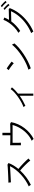

<svg xmlns="http://www.w3.org/2000/svg" viewBox="2048 -2922 903 5040"><g transform="rotate(-90 2500.0 -402.5)"><path d="M167 -44Q164 -49 156.5 -60.5Q149 -72 140.5 -83.5Q132 -95 126 -99Q204 -133 283 -185.5Q362 -238 433.5 -303.5Q505 -369 563 -442.5Q621 -516 657 -592Q614 -589 555.5 -585.5Q497 -582 435 -578.5Q373 -575 319.5 -572.5Q266 -570 233 -568L225 -634Q248 -634 295.5 -635.5Q343 -637 403 -639.5Q463 -642 522 -645Q581 -648 628 -651.5Q675 -655 697 -658L740 -631Q716 -564 676 -498Q636 -432 585 -371Q617 -345 655.5 -311Q694 -277 732.5 -240Q771 -203 804 -168.5Q837 -134 859 -107Q853 -103 842.5 -93.5Q832 -84 821.5 -74.5Q811 -65 806 -59Q786 -87 754 -122Q722 -157 685 -194Q648 -231 611 -265.5Q574 -300 544 -325Q461 -236 362.5 -163Q264 -90 167 -44Z M1372 29Q1365 18 1351 2.5Q1337 -13 1324 -21Q1423 -66 1507 -143.5Q1591 -221 1651 -319.5Q1711 -418 1739 -524H1271Q1271 -501 1270.5 -469.5Q1270 -438 1270.5 -405.5Q1271 -373 1272 -346Q1273 -319 1274 -306H1206V-589Q1230 -587 1270.5 -585.5Q1311 -584 1362.5 -583.5Q1414 -583 1468 -583V-791H1533V-583Q1587 -583 1635 -583.5Q1683 -584 1718.5 -585.5Q1754 -587 1770 -588L1814 -565Q1797 -469 1757 -380Q1717 -291 1658 -213.5Q1599 -136 1526.5 -74Q1454 -12 1372 29Z M2507 20V-339Q2443 -293 2375 -255Q2307 -217 2242 -188Q2236 -200 2227 -214Q2218 -228 2208 -236Q2270 -259 2338 -296Q2406 -333 2472 -379.5Q2538 -426 2592.5 -476Q2647 -526 2681 -575L2726 -541Q2693 -499 2651 -458.5Q2609 -418 2562 -381V20Z M3226 -46 3191 -109Q3262 -129 3338.5 -164Q3415 -199 3490 -244Q3565 -289 3633 -339.5Q3701 -390 3756 -442Q3811 -494 3848 -541Q3850 -536 3856.5 -522Q3863 -508 3870.5 -494.5Q3878 -481 3880 -476Q3833 -418 3759 -355Q3685 -292 3596 -232.5Q3507 -173 3411.5 -124.5Q3316 -76 3226 -46ZM3358 -493Q3348 -504 3325 -523Q3302 -542 3274 -563Q3246 -584 3220.5 -601Q3195 -618 3179 -625L3221 -679Q3238 -670 3264 -652Q3290 -634 3318 -614Q3346 -594 3369 -576Q3392 -558 3402 -548Z M4191 21Q4189 15 4180.5 3.5Q4172 -8 4163.5 -19.5Q4155 -31 4150 -35Q4276 -86 4388.5 -167Q4501 -248 4588 -350.5Q4675 -453 4725 -566Q4697 -565 4657.5 -563.5Q4618 -562 4577.5 -561Q4537 -560 4504.5 -559.5Q4472 -559 4458 -559Q4408 -491 4344 -431Q4280 -371 4207 -324Q4204 -328 4194 -338Q4184 -348 4173.5 -358Q4163 -368 4158 -371Q4235 -415 4302 -478.5Q4369 -542 4420 -616Q4471 -690 4499 -764L4560 -742Q4547 -711 4532 -679.5Q4517 -648 4498 -618Q4530 -619 4574 -620Q4618 -621 4661.5 -622Q4705 -623 4735.5 -624Q4766 -625 4771 -626L4808 -602Q4760 -469 4669 -350Q4578 -231 4456 -136Q4334 -41 4191 21ZM4884 -605Q4870 -625 4848 -649.5Q4826 -674 4802 -696.5Q4778 -719 4759 -732L4792 -762Q4809 -749 4834 -725Q4859 -701 4882.5 -676.5Q4906 -652 4919 -635ZM4961 -680Q4947 -700 4924 -723.5Q4901 -747 4876.5 -769Q4852 -791 4832 -804L4864 -834Q4882 -822 4907.5 -798.5Q4933 -775 4957.5 -751Q4982 -727 4995 -711Z"/></g></svg>

Font: Zen Kaku Gothic New
Style: Regular
Weight: 400
Designer: Yoshimichi Ohira
Foundry: Positype
Version: Version 1.001